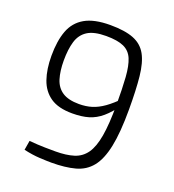

<svg xmlns="http://www.w3.org/2000/svg" viewBox="-131 -804 831 917"><g transform="rotate(20 285.0 -345.0)"><path d="M274 -702Q348 -702 392.5 -684.5Q437 -667 459 -627Q481 -587 488 -520Q495 -453 495 -353Q495 -236 480 -164Q465 -92 434 -53.5Q403 -15 353 -1.5Q303 12 233 12Q211 12 173.5 10Q136 8 92 -2L100 -50Q123 -48 140.5 -47Q158 -46 179.5 -45.5Q201 -45 233 -45Q288 -45 326 -57Q364 -69 387 -101.5Q410 -134 420.5 -195Q431 -256 431 -354Q431 -437 427 -493.5Q423 -550 409 -583.5Q395 -617 363 -631.5Q331 -646 273 -646Q211 -646 178.5 -625Q146 -604 134 -564Q122 -524 122 -467Q122 -413 134 -374.5Q146 -336 176.5 -316Q207 -296 261 -296Q296 -296 325.5 -305Q355 -314 385.5 -335.5Q416 -357 454 -396L458 -362Q425 -316 394.5 -290Q364 -264 329 -253.5Q294 -243 246 -243Q175 -243 134.5 -271Q94 -299 76.5 -349.5Q59 -400 59 -468Q59 -544 78.5 -596Q98 -648 145 -675Q192 -702 274 -702Z"/></g></svg>

Font: Exo 2 Light
Style: Regular
Weight: 300
Designer: Natanael Gama
Foundry: Natanael Gama
Version: Version 2.010